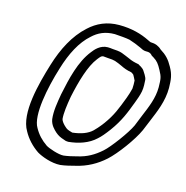

<svg xmlns="http://www.w3.org/2000/svg" viewBox="-110 -817 937 966"><g transform="rotate(15 358.5 -334.5)"><path d="M535 -548C514 -552 502 -555 483 -564L464 -572C448 -578 439 -584 417 -586L392 -588C384 -589 375 -590 367 -590C328 -590 303 -560 291 -544C240 -480 219 -387 201 -301C193 -254 185 -210 190 -168C195 -138 215 -120 228 -108C242 -96 254 -90 273 -84C283 -80 286 -79 296 -79H298C349 -84 400 -100 437 -135C453 -149 467 -166 488 -194C531 -253 548 -298 571 -359C578 -377 586 -399 590 -420C594 -440 592 -467 591 -480C590 -495 573 -517 569 -524C565 -530 558 -535 552 -539L543 -544C541 -546 538 -548 535 -548ZM513 -499C518 -496 522 -494 526 -490C529 -486 537 -469 540 -463C541 -454 541 -431 540 -421C536 -404 530 -385 524 -369C500 -306 486 -269 449 -218C429 -191 414 -176 406 -168C384 -147 350 -134 305 -129C280 -136 276 -138 266 -147C254 -157 242 -172 240 -182C237 -212 243 -255 251 -301C269 -385 293 -471 330 -518C342 -533 347 -540 357 -540C363 -539 371 -539 379 -538L404 -536C419 -534 419 -533 438 -526L456 -518C474 -509 490 -503 513 -499ZM626 -648C612 -662 592 -670 572 -670H569C564 -671 560 -674 553 -677C511 -698 459 -713 394 -713C330 -713 280 -690 239 -652C178 -597 138 -518 111 -430C78 -322 34 -159 84 -76C103 -41 131 -11 165 12C190 27 243 47 288 44C315 41 341 34 364 28C421 15 470 -12 512 -50C553 -87 620 -177 645 -233C655 -257 662 -275 669 -291C690 -342 717 -402 717 -472C716 -516 714 -540 693 -577C675 -610 657 -629 626 -648ZM587 -611C589 -608 591 -607 592 -606L602 -600C623 -587 632 -575 647 -547C665 -514 665 -506 666 -462C666 -405 644 -355 622 -302C616 -287 608 -267 599 -245C580 -203 511 -110 481 -84C445 -52 409 -31 360 -20C338 -14 311 -8 292 -6C266 -4 214 -22 198 -32C169 -52 147 -75 130 -106C95 -163 126 -315 160 -424C185 -507 220 -575 269 -618C299 -646 334 -663 384 -663C412 -661 442 -659 462 -655C484 -648 505 -640 524 -631C534 -626 544 -620 557 -620H563C573 -620 581 -617 587 -611Z"/></g></svg>

Font: Blanket
Style: BdOutlineObl
Weight: 700
Foundry: Cannot Into Space Fonts
Version: Version 0.9